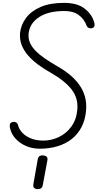

<svg xmlns="http://www.w3.org/2000/svg" viewBox="-20 -1024 680 1335"><path d="M256.5 10Q204.5 10 161.2 -8.8Q118 -27.5 89.2 -58.8Q60.5 -90 51 -128Q46 -145.5 48.5 -158.2Q51 -171 65 -175Q80 -179 91 -173.5Q102 -168 106 -152Q112.5 -126 134.5 -101.8Q156.5 -77.5 193.8 -62Q231 -46.5 281.5 -46.5Q337 -46.5 388.5 -70.8Q440 -95 475.5 -143Q511 -191 517.5 -261Q525 -340.5 478.2 -401.5Q431.5 -462.5 327.5 -521.5Q282 -547 242.5 -576.5Q203 -606 174 -639.8Q145 -673.5 130.2 -712.2Q115.5 -751 119.5 -796Q126 -852 161 -899.2Q196 -946.5 261.5 -975.2Q327 -1004 424.5 -1004Q513.5 -1004 563.5 -967.8Q613.5 -931.5 632 -878Q639.5 -858.5 637.2 -845.8Q635 -833 622.5 -829Q609 -825 597.5 -829.8Q586 -834.5 581 -848Q565.5 -891.5 527.5 -919.5Q489.5 -947.5 428 -947.5Q315.5 -947.5 250.8 -904.2Q186 -861 179 -791.5Q175.5 -757 188.2 -727.2Q201 -697.5 227.8 -670.2Q254.5 -643 293 -616.8Q331.5 -590.5 379 -563Q425 -537 463.8 -505.5Q502.5 -474 530.2 -435.8Q558 -397.5 570.8 -351.5Q583.5 -305.5 578 -250.5Q571.5 -186.5 545.5 -137.8Q519.5 -89 477.2 -56.2Q435 -23.5 379 -6.8Q323 10 256.5 10ZM238 291Q223.5 289.5 216.2 281Q209 272.5 212.5 254L242.5 83.5Q245.5 66.5 255.8 60.8Q266 55 281.5 56.5Q296.5 58 304.5 65.8Q312.5 73.5 309.5 90.5L277.5 263Q274.5 280 263.5 286.2Q252.5 292.5 238 291Z"/></svg>

Font: Edu NSW ACT Hand Pre
Style: Regular
Weight: 400
Designer: Tina and Corey Anderson, Eben Sorkin, Mirko Velimirovic
Foundry: Sorkin Type Co.
Version: Version 2.000